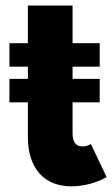

<svg xmlns="http://www.w3.org/2000/svg" viewBox="-20 -660 406 695"><path d="M80.9 -418.6V-374.5H14.1V-289.5H80.9V-163.6C80.9 -51.8 139.1 14.5 238.6 14.5C281.8 14.5 330.9 1.8 365.9 -19.1L309.1 -138.6C299.5 -132.7 289.1 -130 278.6 -130C255 -130 242.7 -145.9 242.7 -175.9V-289.5H340.9V-374.5H242.7V-418.6H340.9V-503.6H242.7V-640H80.9V-503.6H14.1V-418.6Z"/></svg>

Font: Spartan MB ExtBd
Style: Regular
Weight: 800
Designer: Matt Bailey, Mirko Velimirovic
Foundry: Matt Bailey
Version: Version 1.005